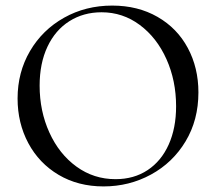

<svg xmlns="http://www.w3.org/2000/svg" viewBox="-20 -656 772 688"><path d="M43 -303Q43 -397 87.5 -473Q132 -549 209.5 -592.5Q287 -636 382 -636Q474 -636 544.5 -595.5Q615 -555 653 -484Q691 -413 691 -325Q691 -226 645 -149.5Q599 -73 521 -30.5Q443 12 351 12Q260 12 190 -29.5Q120 -71 81.5 -143Q43 -215 43 -303ZM611 -275Q611 -367 576.5 -444Q542 -521 481 -566.5Q420 -612 344 -612Q279 -612 228.5 -580Q178 -548 150 -488.5Q122 -429 122 -349Q122 -258 157 -181Q192 -104 254 -59Q316 -14 394 -14Q460 -14 509 -46.5Q558 -79 584.5 -138Q611 -197 611 -275Z"/></svg>

Font: Cormorant Upright Medium
Style: Regular
Weight: 500
Designer: Christian Thalmann (Catharsis Fonts)
Foundry: Catharsis Fonts
Version: Version 3.302